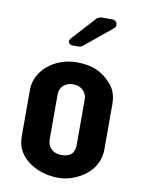

<svg xmlns="http://www.w3.org/2000/svg" viewBox="-80 -740 594 801"><g transform="rotate(10 217.0 -339.0)"><path d="M43 -336V-146C43 -132 44 -120 46 -108C61 -38 140 6 222 6C248 6 272 1 296 -10C353 -35 392 -81 392 -146V-336C392 -371 382 -400 361 -422C325 -462 283 -482 216 -482C121 -482 43 -416 43 -336ZM218 -389C251 -389 275 -366 275 -336V-148C275 -118 268 -90 218 -90C182 -90 160 -114 160 -146V-336C160 -363 178 -389 218 -389ZM185 -548H213C216 -548 225 -551 227 -553L343 -648C359 -660 351 -684 331 -684H283C279 -684 269 -680 266 -677L173 -575C163 -564 170 -548 185 -548Z"/></g></svg>

Font: DIN Rundschrift
Style: Breit
Weight: 400
Width: 7
Version: Version 1.027